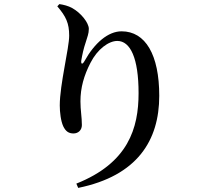

<svg xmlns="http://www.w3.org/2000/svg" viewBox="-20 -839 1040 938"><path d="M260 -808C302 -759 318 -726 318 -665C318 -604 272 -426 272 -324C272 -291 277 -248 289 -222C301 -197 316 -187 339 -187C362 -187 380 -203 380 -228C380 -268 373 -300 373 -344C373 -410 390 -470 422 -532C456 -599 511 -639 553 -639C617 -639 657 -555 657 -384C657 -213 607 -43 353 58L362 79C651 20 758 -153 758 -371C758 -571 691 -686 574 -686C508 -686 442 -629 393 -541C383 -523 375 -524 377 -543C382 -572 388 -601 399 -633C406 -657 414 -674 414 -698C414 -727 376 -776 332 -800C314 -810 291 -816 270 -819Z"/></svg>

Font: Noto Serif CJK HK SemiBold
Style: Regular
Weight: 600
Designer: Ryoko NISHIZUKA 西塚涼子 (kana & ideographs); Frank Grießhammer (Latin, Greek & Cyrillic); Wenlong ZHANG 张文龙 (bopomofo); San
Foundry: Adobe
Version: Version 2.001;hotconv 1.1.0;makeotfexe 2.6.0